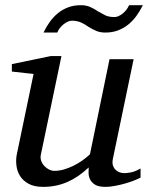

<svg xmlns="http://www.w3.org/2000/svg" viewBox="-20 -711 573 743"><path d="M523.9 -23.9Q514.6 -18.6 498.3 -12.2Q481.9 -5.9 462.9 -0.5Q443.8 4.9 424.1 8.5Q404.3 12.2 388.2 12.2Q359.9 12.2 346.2 2.7Q332.5 -6.8 327.4 -19.3Q322.3 -31.7 322.8 -44.4Q323.2 -57.1 323.2 -63Q283.7 -25.4 240.5 -6.6Q197.3 12.2 147 12.2Q112.3 12.2 90.3 0Q68.4 -12.2 57.1 -30.8Q45.9 -49.3 43.5 -71.3Q41 -93.3 44.9 -112.8L109.9 -424.8L25.9 -434.1V-462.9L176.8 -494.1H217.8L138.2 -112.8Q135.3 -100.1 139.4 -88.6Q143.6 -77.1 151.6 -68.6Q159.7 -60.1 169.9 -54.9Q180.2 -49.8 189.9 -49.8Q208 -49.8 226.3 -54.9Q244.6 -60.1 262.7 -68.8Q280.8 -77.6 297.4 -89.1Q314 -100.6 328.1 -113.8L403.8 -481.9H497.1L417 -97.2Q413.6 -81.5 417 -71Q420.4 -60.5 427.5 -53.7Q434.6 -46.9 443.6 -43.9Q452.6 -41 460.9 -41Q470.7 -41 486.8 -43.9Q502.9 -46.9 523.9 -59.1ZM532.7 -690.9Q522 -668.9 508.1 -649.7Q494.1 -630.4 476.3 -616Q458.5 -601.6 436.5 -593.3Q414.6 -585 387.7 -585Q367.2 -585 352.1 -591.6Q336.9 -598.1 321.3 -607.9Q314.9 -612.3 308.6 -616.2Q302.2 -620.1 294.7 -623.5Q287.1 -627 278.1 -628.9Q269 -630.9 257.3 -630.9Q251 -630.9 242.9 -627.4Q234.9 -624 227.1 -617.9Q219.2 -611.8 212.4 -603.5Q205.6 -595.2 201.7 -585H148.4Q158.7 -606.9 172.6 -626.2Q186.5 -645.5 204.1 -659.9Q221.7 -674.3 243.7 -682.6Q265.6 -690.9 292.5 -690.9Q313 -690.9 328.4 -684.3Q343.8 -677.7 359.4 -667Q372.1 -659.7 386.2 -652.3Q400.4 -645 423.3 -645Q430.2 -645 438.2 -648.4Q446.3 -651.9 454.1 -658Q461.9 -664.1 468.5 -672.4Q475.1 -680.7 479.5 -690.9Z"/></svg>

Font: Charis SIL APac
Style: Italic
Weight: 400
Italic angle: -11°
Foundry: SIL International
Version: Version 5.000